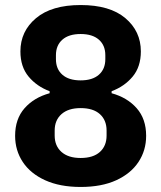

<svg xmlns="http://www.w3.org/2000/svg" viewBox="-20 -730 640 762"><path d="M300 12Q218 12 159.5 -14.5Q101 -41 70.5 -87Q40 -133 40 -191Q40 -258 77.5 -300.5Q115 -343 177 -360V-368Q126 -387 93.5 -426Q61 -465 61 -526Q61 -606 123 -658Q185 -710 300 -710Q416 -710 477.5 -658Q539 -606 539 -526Q539 -465 506.5 -426Q474 -387 423 -368V-360Q485 -343 522.5 -300.5Q560 -258 560 -191Q560 -133 529.5 -87Q499 -41 441 -14.5Q383 12 300 12ZM300 -103Q350 -103 376.5 -127Q403 -151 403 -192V-212Q403 -253 376.5 -277Q350 -301 300 -301Q251 -301 224 -277Q197 -253 197 -212V-192Q197 -151 224 -127Q251 -103 300 -103ZM300 -411Q347 -411 372.5 -433.5Q398 -456 398 -495V-511Q398 -550 372.5 -572.5Q347 -595 300 -595Q253 -595 227.5 -572.5Q202 -550 202 -511V-495Q202 -456 227.5 -433.5Q253 -411 300 -411Z"/></svg>

Font: IBM Plex Sans Var
Style: Regular
Weight: 400
Designer: Mike Abbink, Paul van der Laan, Pieter van Rosmalen
Foundry: Bold Monday
Version: Version 3.000